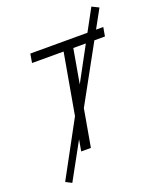

<svg xmlns="http://www.w3.org/2000/svg" viewBox="-179 -945 993 1217"><g transform="rotate(-20 317.5 -336.5)"><path d="M93.3 168 228 -77.1 214.4 0H279.8L324.2 -252.4L533.7 -633.3H605L615.7 -693.4H566.9L635.3 -817.9L588.9 -840.8L508.8 -693.4H123.5L113.3 -633.3H326.2L253.9 -223.6L52.7 147ZM351.1 -402.3 391.6 -633.3H476.1Z"/></g></svg>

Font: Cascadia Mono NF Light
Style: Italic
Weight: 300
Italic angle: -10°
Monospace: yes
Designer: Aaron Bell
Foundry: Saja Typeworks
Version: Version 2404.023